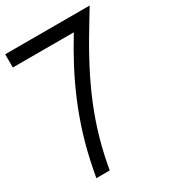

<svg xmlns="http://www.w3.org/2000/svg" viewBox="-193 -882 901 1006"><g transform="rotate(-30 257.5 -379.5)"><path d="M40 -700H0V-780H40H480H511L474 -719C322 -471 225 -270 176 -12L170 21H89L98 -26C149 -296 252 -509 369 -700Z"/></g></svg>

Font: Nordica Plus
Style: NordicaClassicLight
Weight: 300
Version: Version 1.01